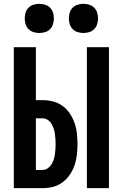

<svg xmlns="http://www.w3.org/2000/svg" viewBox="-20 -981 640 1001"><path d="M433 0V-735H548V0ZM52 0V-735H167V-459H203Q230 -459 257 -452Q284 -445 306.5 -428.5Q329 -412 344.5 -388.5Q360 -365 369 -339Q378 -313 381 -285Q384 -257 384 -230Q384 -202 381 -174.5Q378 -147 369 -120.5Q360 -94 344.5 -71Q329 -48 306.5 -31Q284 -14 257 -7Q230 0 203 0ZM203 -95Q216 -95 228 -103Q240 -111 247.5 -122.5Q255 -134 259.5 -147.5Q264 -161 266 -174.5Q268 -188 269 -202Q270 -216 270 -230Q270 -244 269 -257.5Q268 -271 266 -284.5Q264 -298 259.5 -311.5Q255 -325 247.5 -337Q240 -349 228 -356.5Q216 -364 203 -364H167V-95ZM415 -809Q400 -809 385 -813.5Q370 -818 359 -829Q348 -840 343.5 -855Q339 -870 339 -885Q339 -900 343.5 -915Q348 -930 359 -941Q370 -952 385 -956.5Q400 -961 415 -961Q430 -961 445 -956.5Q460 -952 471 -941Q482 -930 486.5 -915Q491 -900 491 -885Q491 -870 486.5 -855Q482 -840 471 -829Q460 -818 445 -813.5Q430 -809 415 -809ZM185 -809Q170 -809 155 -813.5Q140 -818 129 -829Q118 -840 113.5 -855Q109 -870 109 -885Q109 -900 113.5 -915Q118 -930 129 -941Q140 -952 155 -956.5Q170 -961 185 -961Q200 -961 215 -956.5Q230 -952 241 -941Q252 -930 256.5 -915Q261 -900 261 -885Q261 -870 256.5 -855Q252 -840 241 -829Q230 -818 215 -813.5Q200 -809 185 -809Z"/></svg>

Font: Iosevka Extrabold Extended
Style: Regular
Weight: 800
Width: 7
Monospace: yes
Designer: Belleve Invis
Foundry: Belleve Invis
Version: Version 32.5.0; ttfautohint (v1.8.4)